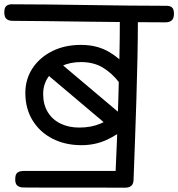

<svg xmlns="http://www.w3.org/2000/svg" viewBox="-64 -791 830 894"><path d="M315 -115Q240 -115 181 -145Q122 -175 88 -230Q54 -285 54 -358Q54 -422 87 -472.5Q120 -523 178.5 -552.5Q237 -582 313 -582Q389 -582 445 -548.5Q501 -515 543 -462Q553 -450 553 -435Q553 -419 542 -405Q531 -391 516 -391Q508 -391 501.5 -396.5Q495 -402 490 -408Q457 -451 414.5 -476.5Q372 -502 313 -502Q262 -502 222 -483Q182 -464 159.5 -430.5Q137 -397 137 -353Q137 -304 158.5 -269Q180 -234 218 -215.5Q256 -197 305 -197Q361 -197 404 -215.5Q447 -234 481 -265Q492 -272 503 -272Q517 -272 528 -259Q539 -246 539 -230Q539 -220 535 -212Q531 -204 524 -199Q484 -163 431 -139Q378 -115 315 -115ZM467 -187Q463 -188 458.5 -189.5Q454 -191 451 -195L156 -444Q152 -449 149.5 -455.5Q147 -462 149 -469Q150 -477 159.5 -486.5Q169 -496 181 -502.5Q193 -509 200 -507Q205 -507 209.5 -504.5Q214 -502 216 -498L511 -249Q516 -245 517.5 -238.5Q519 -232 518 -225Q517 -218 507.5 -208Q498 -198 486.5 -191.5Q475 -185 467 -187ZM473 38Q477 -43 480.5 -137.5Q484 -232 487 -330Q490 -428 492 -522Q494 -616 494 -697Q494 -715 506.5 -728.5Q519 -742 536 -742Q554 -742 566 -728.5Q578 -715 578 -696Q578 -614 576 -519.5Q574 -425 571 -326.5Q568 -228 564.5 -133.5Q561 -39 558 43ZM707 -687Q631 -687 538.5 -688Q446 -689 348.5 -690Q251 -691 160 -692.5Q69 -694 -5 -694Q-24 -694 -34 -703Q-44 -712 -44 -734Q-44 -757 -33 -764.5Q-22 -772 -4 -771Q70 -771 161.5 -770Q253 -769 350 -767.5Q447 -766 539.5 -765Q632 -764 707 -764Q725 -765 735.5 -757.5Q746 -750 746 -727Q746 -705 735.5 -696Q725 -687 707 -687ZM518 83Q458 83 393 82.5Q328 82 264.5 82.5Q201 83 145 82.5Q89 82 46 82Q27 82 16.5 73Q6 64 7 42Q7 20 17.5 12.5Q28 5 46 5Q104 5 183.5 5Q263 5 350.5 5Q438 5 518 5Q536 5 547 12.5Q558 20 558 43Q558 65 547.5 74Q537 83 518 83Z"/></svg>

Font: Playpen Sans Deva
Style: Regular
Weight: 400
Designer: Pooja Saxena, Gunjan Panchal, Laura Meseguer, Veronika Burian, José Scaglione
Foundry: TypeTogether
Version: Version 2.000